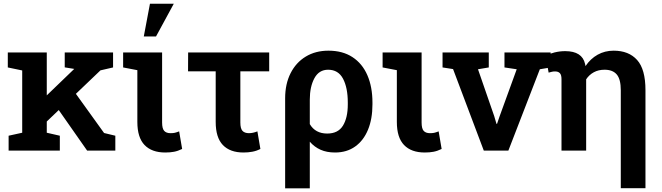

<svg xmlns="http://www.w3.org/2000/svg" viewBox="-20 -811 3564 1034"><path d="M26.4 0V-80.1L99.6 -96.2V-431.6L22 -447.8V-528.3H231.9V-297.4L377.9 -438L379.9 -439.9L328.6 -448.2V-528.3H588.9V-447.8L521 -432.1L388.7 -305.7L540.5 -94.7L601.1 -80.1V0H449.2L296.4 -218.3L231.9 -156.7V-96.2L302.2 -80.1V0Z M870.1 10.3Q797.4 10.3 758.5 -30Q719.7 -70.3 719.7 -154.3V-433.1L643.1 -447.8V-528.3H853V-151.4Q853 -118.7 864.3 -106.2Q875.5 -93.8 897.9 -93.8Q911.6 -93.8 920.7 -95.7Q929.7 -97.7 944.8 -103.5L960.9 -8.8Q938 2.4 917.2 6.3Q896.5 10.3 870.1 10.3ZM754.4 -614.7 787.6 -791H916L820.3 -614.7Z M1291.5 10.3Q1218.8 10.3 1180.2 -30Q1141.6 -70.3 1141.6 -154.3V-426.8H992.7L993.2 -528.3H1429.7V-426.8H1274.4V-151.4Q1274.4 -118.7 1285.9 -106.2Q1297.4 -93.8 1320.8 -93.8Q1341.8 -93.8 1366.2 -103.5L1382.3 -8.8Q1361.3 2 1338.9 6.1Q1316.4 10.3 1291.5 10.3Z M1515.6 203.1V-281.7Q1515.6 -358.9 1544.9 -416.7Q1574.2 -474.6 1626.7 -506.3Q1679.2 -538.1 1749 -538.1Q1825.2 -538.1 1878.2 -503.4Q1931.2 -468.8 1958.5 -405.8Q1985.8 -342.8 1985.8 -258.8V-248.5Q1985.8 -170.9 1961.9 -112.5Q1938 -54.2 1892.8 -22Q1847.7 10.3 1784.2 10.3Q1739.7 10.3 1706.3 -4.6Q1672.9 -19.5 1648.4 -47.9V203.1ZM1742.2 -91.8Q1800.8 -91.8 1826.9 -134.3Q1853 -176.8 1853 -248.5V-258.8Q1853 -338.4 1827.4 -387Q1801.8 -435.5 1747.1 -435.5Q1697.8 -435.5 1673.1 -389.6Q1648.4 -343.8 1648.4 -274.4V-142.6Q1678.2 -91.8 1742.2 -91.8Z M2267.6 10.3Q2194.8 10.3 2156 -30Q2117.2 -70.3 2117.2 -154.3V-433.1L2040.5 -447.8V-528.3H2250.5V-151.4Q2250.5 -118.7 2261.7 -106.2Q2272.9 -93.8 2295.4 -93.8Q2309.1 -93.8 2318.1 -95.7Q2327.1 -97.7 2342.3 -103.5L2358.4 -8.8Q2335.4 2.4 2314.7 6.3Q2293.9 10.3 2267.6 10.3Z M2585.4 0 2419.9 -439 2363.3 -447.8V-528.3H2612.3V-447.8L2554.2 -438L2641.6 -185.5L2653.8 -144H2656.7L2670.9 -185.5L2762.7 -438L2696.8 -447.8V-528.3H2945.3V-447.8L2887.2 -438L2717.8 0Z M3323.2 202.6V-324.7Q3323.2 -384.3 3301.5 -409.9Q3279.8 -435.5 3235.8 -435.5Q3203.1 -435.5 3178 -421.9Q3152.8 -408.2 3136.7 -383.8V0H3003.9V-384.8Q3003.9 -407.7 2995.1 -417Q2986.3 -426.3 2969.2 -426.3Q2960 -426.3 2952.6 -424.6Q2945.3 -422.9 2934.6 -419.9L2918 -510.7Q2937.5 -521.5 2966.3 -528.6Q2995.1 -535.6 3023.9 -535.6Q3115.2 -535.6 3130.9 -466.8Q3131.3 -463.9 3132.1 -460.7Q3132.8 -457.5 3133.3 -455.1Q3159.7 -494.6 3198.5 -516.4Q3237.3 -538.1 3284.7 -538.1Q3366.2 -538.1 3411.1 -488Q3456.1 -438 3456.1 -325.7V202.6Z"/></svg>

Font: Roboto Slab SemiBold
Style: Regular
Weight: 600
Designer: Google
Version: Version 2.001; ttfautohint (v1.8.3)